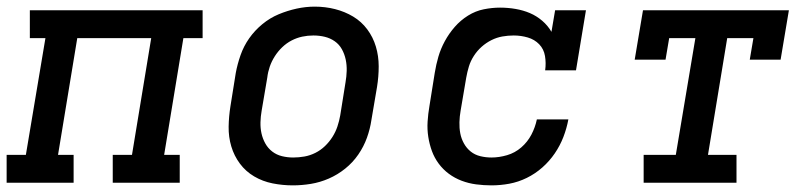

<svg xmlns="http://www.w3.org/2000/svg" viewBox="-29 -551 2449 579"><path d="M-9 0V-84H49L108 -436H61V-520H582V-436H524L466 -84H513V0H311V-84H369L427 -436H204L146 -84H193V0Z M854 8Q823 8 793 2Q763 -4 737.5 -19Q712 -34 694.5 -57.5Q677 -81 668.5 -109.5Q660 -138 660.5 -169Q661 -200 666 -231L682 -331Q687 -358 696.5 -385Q706 -412 722.5 -435.5Q739 -459 762 -478Q785 -497 811.5 -508Q838 -519 865.5 -525Q893 -531 920 -531Q952 -531 981.5 -523.5Q1011 -516 1036 -501Q1061 -486 1078.5 -462.5Q1096 -439 1104.5 -410.5Q1113 -382 1113 -351Q1113 -320 1108 -289L1091 -189Q1087 -162 1077.5 -135.5Q1068 -109 1051.5 -85Q1035 -61 1012 -42.5Q989 -24 962.5 -12.5Q936 -1 908.5 3.5Q881 8 854 8ZM855 -76Q872 -76 889 -79Q906 -82 922 -90Q938 -98 951 -110.5Q964 -123 973.5 -138Q983 -153 988.5 -169.5Q994 -186 997 -203L1013 -303Q1016 -320 1016.5 -337.5Q1017 -355 1013.5 -371.5Q1010 -388 1002 -402.5Q994 -417 980.5 -426.5Q967 -436 950.5 -440Q934 -444 916 -444Q899 -444 882.5 -440.5Q866 -437 850.5 -429Q835 -421 822 -408.5Q809 -396 799.5 -381Q790 -366 784.5 -350Q779 -334 777 -317L760 -217Q757 -200 756.5 -182.5Q756 -165 759.5 -149Q763 -133 771 -118.5Q779 -104 792 -94Q805 -84 821.5 -80Q838 -76 855 -76Q855 -76 855 -76Q855 -76 855 -76Z M1453 8Q1430 8 1407 5Q1384 2 1363 -6Q1342 -14 1324.5 -27Q1307 -40 1294 -57.5Q1281 -75 1273.5 -95.5Q1266 -116 1262.5 -138.5Q1259 -161 1260.5 -184.5Q1262 -208 1266 -231L1282 -331Q1286 -356 1293 -380Q1300 -404 1312.5 -427Q1325 -450 1342.5 -470Q1360 -490 1382.5 -504Q1405 -518 1430 -523Q1455 -528 1479 -528Q1503 -528 1526 -524Q1549 -520 1569 -511.5Q1589 -503 1606 -488.5Q1623 -474 1634 -455L1645 -520H1738L1708 -339H1615Q1618 -361 1614.5 -382Q1611 -403 1597 -417.5Q1583 -432 1562.5 -438Q1542 -444 1520 -444Q1503 -444 1486 -441Q1469 -438 1453 -430Q1437 -422 1423.5 -410Q1410 -398 1400 -382.5Q1390 -367 1385 -350.5Q1380 -334 1377 -317L1360 -217Q1357 -200 1356.5 -182.5Q1356 -165 1359 -149Q1362 -133 1370 -118.5Q1378 -104 1390.5 -94Q1403 -84 1419.5 -80Q1436 -76 1453 -76Q1476 -76 1500 -83Q1524 -90 1543 -106.5Q1562 -123 1573.5 -145Q1585 -167 1590 -191H1685Q1680 -164 1670 -138Q1660 -112 1644 -88.5Q1628 -65 1606.5 -46Q1585 -27 1559.5 -14.5Q1534 -2 1507 3Q1480 8 1453 8Z M1912 0V-84H2009L2068 -436H1989L1978 -371H1885L1910 -520H2350L2325 -371H2232L2243 -436H2164L2106 -84H2192V0Z"/></svg>

Font: Iosevka Etoile Medium Oblique
Style: Regular
Weight: 500
Italic angle: -9°
Designer: Belleve Invis
Foundry: Belleve Invis
Version: Version 15.5.2; ttfautohint (v1.8.4)